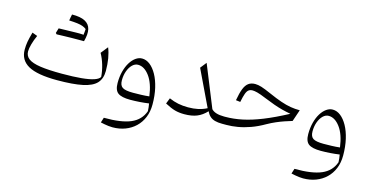

<svg xmlns="http://www.w3.org/2000/svg" viewBox="-82 -966 3163 1636"><g transform="rotate(15 1499.5 -148.5)"><path d="M762.7 -118.7Q752 -98.6 712.2 -85.2Q672.4 -71.8 602.8 -65.2Q533.2 -58.6 432.6 -58.6Q312.5 -58.6 240.5 -69.3Q168.5 -80.1 136.5 -104.2Q104.5 -128.4 104.5 -168.5Q104.5 -194.3 115.5 -233.6Q126.5 -272.9 145.5 -314.9L99.6 -332Q84.5 -278.3 78.6 -245.1Q72.8 -211.9 72.8 -175.8Q72.8 -83 152.1 -38.8Q231.4 5.4 405.8 5.4Q547.4 5.4 631.1 -12.5Q714.8 -30.3 751.5 -70.3Q788.1 -110.4 788.1 -177.7Q788.1 -295.4 754.4 -378.4L704.6 -315.9Q728.5 -273.9 743.9 -221.7Q759.3 -169.4 762.7 -118.7ZM523.9 -424.8Q528.8 -411.1 533.2 -399.4Q537.6 -387.7 542.5 -375Q561 -440.4 551 -483.6Q541 -526.9 500.2 -548.1Q459.5 -569.3 385.3 -568.4Q382.3 -555.2 379.9 -542Q377.4 -528.8 375 -513.2Q419.4 -511.2 448 -507.6Q476.6 -503.9 495.4 -497.1Q514.2 -490.2 529.3 -478.5Q528.8 -464.8 527.3 -451.7Q525.9 -438.5 523.9 -424.8ZM301.8 -371.1Q333 -380.4 364 -389.6Q395 -398.9 426 -408.9Q457 -418.9 487.8 -428.7Q479 -428.7 460 -428.5Q440.9 -428.2 415.5 -427.5Q390.1 -426.8 361.6 -426.3Q333 -425.8 305.7 -424.8Q302.2 -414.1 299.1 -403.3Q295.9 -392.6 292.5 -380.9Q294.9 -378.4 297.1 -376Q299.3 -373.5 301.8 -371.1ZM493.2 -375Q508.8 -375 518.6 -375Q528.3 -375 533.9 -375Q539.6 -375 542.5 -375Q543 -379.4 543 -384.3Q543 -389.2 543 -394Q543 -398.9 543 -401.9Q543 -418.9 532.7 -423.8Q522.5 -428.7 487.8 -428.7Q455.1 -421.4 422.4 -413.3Q389.6 -405.3 357.2 -397.2Q324.7 -389.2 292.5 -380.9Q294.9 -378.4 297.1 -376Q299.3 -373.5 301.8 -371.1Q332 -372.1 364 -373Q396 -374 428.5 -374.5Q460.9 -375 493.2 -375Z M1202.1 -64.9Q1167.5 -61 1129.4 -59.8Q1091.3 -58.6 1058.6 -58.6Q991.7 -58.6 966.1 -75.2Q940.4 -91.8 940.4 -136.7Q940.4 -182.1 954.1 -219.2Q967.8 -256.3 990.5 -278.3Q1013.2 -300.3 1040.5 -300.3Q1095.7 -300.3 1141.4 -238.8Q1187 -177.2 1202.1 -64.9ZM965.8 271Q1026.4 271 1077.4 251.7Q1128.4 232.4 1166.3 196.3Q1204.1 160.2 1225.1 109.4Q1246.1 58.6 1246.1 -4.9Q1246.1 -83.5 1231 -148.9Q1215.8 -214.4 1189.5 -261.7Q1163.1 -309.1 1129.9 -335Q1096.7 -360.8 1060.1 -360.8Q1031.2 -360.8 1004.4 -341.8Q977.5 -322.8 956.5 -288.6Q935.5 -254.4 923.3 -207.8Q911.1 -161.1 911.1 -105.5Q911.1 -41.5 943.4 -18.1Q975.6 5.4 1050.8 5.4Q1091.3 5.4 1133.5 2.4Q1175.8 -0.5 1215.3 -6.3Q1218.3 11.7 1220.2 26.6Q1222.2 41.5 1222.7 60.1Q1193.8 142.1 1110.8 177.5Q1027.8 212.9 874.5 211.4L860.4 256.3Q876.5 259.8 894.3 263.2Q912.1 266.6 930.7 268.8Q949.2 271 965.8 271Z M1708 -96.2Q1671.9 -77.6 1632.3 -68.8Q1592.8 -60.1 1543.9 -60.1Q1497.6 -60.1 1457 -68.1Q1416.5 -76.2 1375.5 -94.2L1355.5 -43.5Q1407.7 -15.6 1444.6 -5.4Q1481.4 4.9 1527.8 4.9Q1593.3 4.9 1638.7 -13.4Q1684.1 -31.7 1722.7 -73.2Q1734.9 -47.4 1752.7 -31Q1770.5 -14.6 1797.1 -7.3Q1823.7 0 1860.8 0H1861.3V-64H1860.8Q1780.3 -64 1749 -98.6L1599.6 -467.3L1556.6 -413.1Z M2047.4 -400.4Q2011.7 -400.4 1988.3 -383.3Q1964.8 -366.2 1949.7 -327.9Q1934.6 -289.6 1923.3 -224.6L1962.4 -219.7Q1972.2 -268.6 1981.7 -294.9Q1991.2 -321.3 2004.9 -331.5Q2018.6 -341.8 2040 -341.8Q2055.7 -341.8 2082.5 -335Q2109.4 -328.1 2159.7 -307.1Q2210.9 -286.1 2249.5 -272.5Q2288.1 -258.8 2323.7 -249.5Q2359.4 -240.2 2400.9 -232.4Q2284.2 -170.4 2191.4 -133.3Q2098.6 -96.2 2021.2 -80.1Q1943.8 -64 1872.6 -64H1861.3Q1854 -64 1850.3 -56.4Q1846.7 -48.8 1846.7 -33.2V-30.8Q1846.7 -15.1 1850.3 -7.6Q1854 0 1861.3 0H1899.4Q1945.8 0 1998 -8.8Q2050.3 -17.6 2107.7 -38.1Q2165 -58.6 2226.6 -94.2Q2264.2 -115.2 2300 -130.6Q2335.9 -146 2369.9 -157.7Q2403.8 -169.4 2435.5 -178.7L2470.7 -282.2Q2428.7 -282.2 2388.9 -288.8Q2349.1 -295.4 2302 -311.5Q2254.9 -327.6 2190.9 -356Q2133.8 -381.3 2103 -390.9Q2072.3 -400.4 2047.4 -400.4Z M2883.8 -64.9Q2849.1 -61 2811 -59.8Q2772.9 -58.6 2740.2 -58.6Q2673.3 -58.6 2647.7 -75.2Q2622.1 -91.8 2622.1 -136.7Q2622.1 -182.1 2635.7 -219.2Q2649.4 -256.3 2672.1 -278.3Q2694.8 -300.3 2722.2 -300.3Q2777.3 -300.3 2823 -238.8Q2868.7 -177.2 2883.8 -64.9ZM2647.5 271Q2708 271 2759 251.7Q2810.1 232.4 2847.9 196.3Q2885.7 160.2 2906.7 109.4Q2927.7 58.6 2927.7 -4.9Q2927.7 -83.5 2912.6 -148.9Q2897.5 -214.4 2871.1 -261.7Q2844.7 -309.1 2811.5 -335Q2778.3 -360.8 2741.7 -360.8Q2712.9 -360.8 2686 -341.8Q2659.2 -322.8 2638.2 -288.6Q2617.2 -254.4 2605 -207.8Q2592.8 -161.1 2592.8 -105.5Q2592.8 -41.5 2625 -18.1Q2657.2 5.4 2732.4 5.4Q2772.9 5.4 2815.2 2.4Q2857.4 -0.5 2897 -6.3Q2899.9 11.7 2901.9 26.6Q2903.8 41.5 2904.3 60.1Q2875.5 142.1 2792.5 177.5Q2709.5 212.9 2556.2 211.4L2542 256.3Q2558.1 259.8 2575.9 263.2Q2593.8 266.6 2612.3 268.8Q2630.9 271 2647.5 271Z"/></g></svg>

Font: Pinar-VF
Style: Regular
Weight: 300
Designer: Amin Abedi
Version: Version 3.0